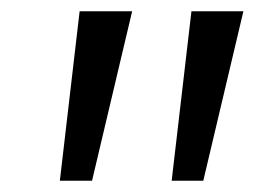

<svg xmlns="http://www.w3.org/2000/svg" viewBox="-20 -770 451 340"><path d="M411 -750 340 -450H284L319 -750ZM214 -750 143 -450H86L121 -750Z"/></svg>

Font: Cabin
Style: Italic
Weight: 400
Designer: Pablo Impallari
Foundry: Pablo Impallari. www.impallari.com Igino Marini. www.ikern.com
Version: Version 1.005